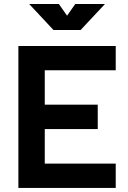

<svg xmlns="http://www.w3.org/2000/svg" viewBox="-20 -918 626 938"><path d="M69.8 0V-693.4H545.4V-574.7H198.7V-406.7H457.5V-287.6H198.7V-118.7H545.4V0ZM241.2 -771.5 122.6 -898.4H267.6L307.6 -841.3L347.7 -898.4H492.7L374 -771.5Z"/></svg>

Font: Cascadia Code PL
Style: Bold
Weight: 700
Monospace: yes
Designer: Aaron Bell
Foundry: Saja Typeworks
Version: Version 2404.023; ttfautohint (v1.8.4)